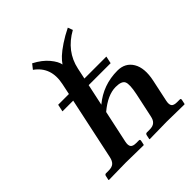

<svg xmlns="http://www.w3.org/2000/svg" viewBox="-184 -824 963 963"><g transform="rotate(-45 298.0 -342.0)"><path d="M474.6 -445.8 466.3 -407.2H310.5L286.1 -293Q362.8 -356.9 463.9 -356.9Q519 -356.9 545.2 -313.2Q571.3 -269.5 555.2 -193.8L530.3 -77.1Q525.4 -54.2 532.7 -43.7Q540 -33.2 564 -33.2H583Q590.8 -33.2 588.9 -23.9L584 -1L582 1Q496.6 -1 457 -1L335.9 1L334 -1L338.9 -23.9Q340.8 -32.7 349.1 -33.2H368.2Q380.9 -33.2 389.6 -35.9Q398.4 -38.6 404.5 -44.2Q410.6 -49.8 414.3 -57.6Q418 -65.4 420.4 -77.1L447.8 -205.1Q460.4 -265.6 451.2 -285.4Q441.9 -305.2 399.9 -305.2Q342.8 -305.2 277.3 -250L240.2 -77.1Q235.4 -54.2 242.7 -43.7Q250 -33.2 273.9 -33.2H293Q300.8 -33.2 299.3 -23.9L294.4 -1L292 1Q206.5 -1 167 -1L45.9 1L44.4 -1L49.3 -23.9Q51.3 -32.7 59.1 -33.2H78.1Q102.1 -33.2 113.8 -43.7Q125.5 -54.2 130.4 -77.1L200.7 -407.2H124.5L132.8 -445.8H209L221.2 -503.9Q242.7 -605.5 167 -659.2L187.5 -685.1Q233.9 -661.1 260.5 -629.2Q287.1 -597.2 291 -573.2Q300.8 -588.4 319.3 -606Q337.9 -623.5 370.1 -645Q402.3 -666.5 440.4 -685.1L450.2 -659.2Q352.5 -605 331.1 -503.9L318.8 -445.8Z"/></g></svg>

Font: Linux Libertine Slanted
Style: Semibold Slanted
Weight: 600
Designer: Philipp H. Poll
Foundry: Philipp H. Poll
Version: Version 5.1.1